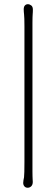

<svg xmlns="http://www.w3.org/2000/svg" viewBox="-20 -716 264 901"><path d="M94.7 -592.3Q94.7 -614.3 94.2 -627Q93.8 -639.6 93 -647.5Q92.3 -655.3 91.8 -660.2Q91.3 -665 91.3 -671.9Q91.3 -684.6 96.9 -690.4Q102.5 -696.3 110.8 -696.3Q119.1 -696.3 126.7 -690.4Q134.3 -684.6 134.3 -670.4Q134.3 -663.6 134 -658.9Q133.8 -654.3 133.3 -648.2Q132.8 -642.1 132.6 -633.1Q132.3 -624 132.3 -608.4V88.9Q132.3 103 132.6 111.1Q132.8 119.1 133.1 124Q133.3 128.9 133.5 131.8Q133.8 134.8 133.8 137.7Q133.8 150.9 126.7 158Q119.6 165 109.9 165Q100.1 165 94.5 158.4Q88.9 151.9 88.9 142.1Q88.9 136.2 90.1 129.9Q91.3 123.5 92.8 115.7Q93.8 107.9 94.2 89.8Q94.7 71.8 94.7 44.4Z"/></svg>

Font: Limelight
Style: Regular
Weight: 400
Designer: Nicole Fally with help from Eben Sorkin
Foundry: Nicole Fally with help from Eben Sorkin
Version: Version 1.002